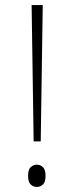

<svg xmlns="http://www.w3.org/2000/svg" viewBox="-20 -734 288 759"><path d="M113 -175 105 -714H149L141 -175ZM126 5Q112 5 101.5 -4.5Q91 -14 91 -39Q91 -64 101.5 -73.5Q112 -83 126 -83Q139 -83 149.5 -73.5Q160 -64 160 -39Q160 -14 149.5 -4.5Q139 5 126 5Z"/></svg>

Font: Noto Serif Bengali Condensed ExtraLight
Style: Regular
Weight: 200
Width: 3
Designer: Juan Bruce, Universal Thirst, Indian Type Foundry and the Monotype Design Team.
Foundry: Monotype Imaging Inc.
Version: Version 2.003; ttfautohint (v1.8.4.7-5d5b)